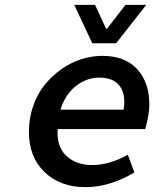

<svg xmlns="http://www.w3.org/2000/svg" viewBox="-20 -751 640 784"><path d="M356.9 -574.2 283.2 -731H368.2L413.1 -633.8H417L492.2 -731H577.1L454.1 -574.2ZM328.1 13.2Q226.6 13.2 162.4 -47.9Q98.1 -108.9 98.1 -212.9Q98.1 -268.6 115.5 -318.4Q132.8 -368.2 162.6 -404.8Q192.4 -441.4 230.7 -468.5Q269 -495.6 312 -509.3Q355 -522.9 397.9 -522.9Q490.7 -522.9 540.3 -468.5Q589.8 -414.1 589.8 -324.2Q589.8 -283.7 573.2 -224.1H215.8Q210 -154.8 249.5 -116Q289.1 -77.1 357.9 -77.1Q425.8 -77.1 502 -119.1L528.8 -46.9Q428.2 13.2 328.1 13.2ZM227.1 -303.2H484.9Q494.6 -365.2 469 -399.7Q443.4 -434.1 384.8 -434.1Q333.5 -434.1 289.6 -399.4Q245.6 -364.7 227.1 -303.2Z"/></svg>

Font: Office Code Pro Medium Italic
Style: Regular
Weight: 500
Italic angle: -9°
Designer: Nathan Rutzky & Paul D. Hunt
Foundry: Adobe Systems Incorporated
Version: Version 1.004;PS 001.004;hotconv 1.0.70;makeotf.lib2.5.58329